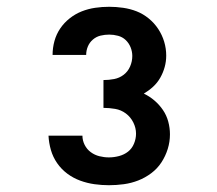

<svg xmlns="http://www.w3.org/2000/svg" viewBox="-20 -863 640 566"><path d="M301 -317Q280 -317 258.5 -320Q237 -323 216.5 -330.5Q196 -338 178.5 -351Q161 -364 148.5 -382Q136 -400 130 -421Q124 -442 123 -463H223Q223 -449 229.5 -436Q236 -423 247.5 -414.5Q259 -406 273 -402.5Q287 -399 301 -399Q316 -399 331 -403Q346 -407 357.5 -416Q369 -425 375 -439.5Q381 -454 381 -469Q381 -486 373 -502Q365 -518 351 -528.5Q337 -539 319.5 -542Q302 -545 285 -545V-627Q301 -627 316.5 -630Q332 -633 344.5 -642.5Q357 -652 363.5 -667Q370 -682 370 -698Q370 -711 365 -723.5Q360 -736 350.5 -745Q341 -754 328 -757.5Q315 -761 302 -761Q289 -761 276.5 -758Q264 -755 254 -746.5Q244 -738 239 -726Q234 -714 234 -701Q234 -701 234 -701Q234 -701 234 -701Q234 -701 234 -701Q234 -701 234 -701H135Q135 -701 135 -701Q135 -701 135 -701Q135 -701 135 -701Q135 -701 135 -701Q135 -722 140.5 -742Q146 -762 157.5 -779Q169 -796 185.5 -809Q202 -822 221 -829.5Q240 -837 260.5 -840Q281 -843 302 -843Q322 -843 343 -840Q364 -837 383 -829.5Q402 -822 418.5 -808.5Q435 -795 446.5 -777.5Q458 -760 464 -740Q470 -720 470 -699Q470 -682 465.5 -665.5Q461 -649 452.5 -634Q444 -619 431.5 -607.5Q419 -596 404 -587Q421 -579 435.5 -566.5Q450 -554 460.5 -538.5Q471 -523 476 -504.5Q481 -486 481 -467Q481 -445 474.5 -424Q468 -403 456 -384.5Q444 -366 426 -352.5Q408 -339 387.5 -331Q367 -323 345 -320Q323 -317 301 -317Z"/></svg>

Font: Iosevka Curly Heavy Extended
Style: Regular
Weight: 900
Width: 7
Monospace: yes
Designer: Belleve Invis
Foundry: Belleve Invis
Version: Version 11.1.0; ttfautohint (v1.8.3)